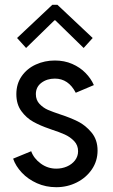

<svg xmlns="http://www.w3.org/2000/svg" viewBox="-20 -780 474 808"><path d="M35.2 -112.3 111.3 -143.6Q122.1 -113.3 151.4 -91.8Q180.7 -70.3 216.8 -70.3Q240.7 -70.3 261.7 -79.3Q282.7 -88.4 295.7 -105.2Q308.6 -122.1 308.6 -143.6Q308.6 -168.9 292 -186.3Q275.4 -203.6 252.7 -213.9Q230 -224.1 198.2 -234.4Q196.3 -235.4 187.5 -238.3Q149.9 -251 120.4 -267.3Q90.8 -283.7 69.8 -312.5Q48.8 -341.3 48.8 -383.8Q48.8 -427.2 71.3 -459.5Q93.8 -491.7 130.9 -508.5Q168 -525.4 210.9 -525.4Q251 -525.4 283.9 -511Q316.9 -496.6 339.8 -473.1Q362.8 -449.7 375 -421.9L298.8 -389.6Q268.1 -449.2 210.9 -449.2Q177.7 -449.2 154.3 -431.6Q130.9 -414.1 130.9 -383.8Q130.9 -358.9 146.5 -342.5Q162.1 -326.2 181.9 -317.6Q201.7 -309.1 235.4 -297.9Q275.9 -284.7 307.9 -268.8Q339.8 -252.9 365.2 -222.4Q390.6 -191.9 390.6 -146.5Q390.6 -102.5 366.7 -67.4Q342.8 -32.2 303 -12.2Q263.2 7.8 216.8 7.8Q172.9 7.8 135.3 -9Q97.7 -25.9 71.8 -53.5Q45.9 -81.1 35.2 -112.3ZM51.8 -620.1 200.2 -759.8H221.7L370.1 -620.1L332 -578.1L212.9 -694.3H209L89.8 -578.1Z"/></svg>

Font: Reddit Sans Fudge
Style: Regular
Weight: 400
Designer: Stephen Hutchings
Foundry: Reddit
Version: Version 1.011